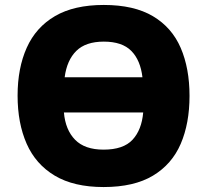

<svg xmlns="http://www.w3.org/2000/svg" viewBox="-20 -745 837 775"><path d="M745 -358Q745 -247 709.5 -164.5Q674 -82 597.5 -36Q521 10 398 10Q278 10 201 -36Q124 -82 87.5 -165Q51 -248 51 -359Q51 -470 88 -552.5Q125 -635 202 -680Q279 -725 399 -725Q521 -725 597.5 -679.5Q674 -634 709.5 -551.5Q745 -469 745 -358ZM399 -577Q326 -577 288 -539.5Q250 -502 241 -433H555Q547 -502 510 -539.5Q473 -577 399 -577ZM398 -141Q478 -141 515 -181Q552 -221 558 -291H238Q244 -221 283 -181Q322 -141 398 -141Z"/></svg>

Font: Noto Sans Black
Style: Regular
Weight: 900
Designer: Monotype Design Team
Foundry: Monotype Imaging Inc.
Version: Version 2.007